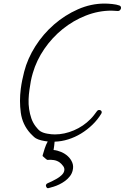

<svg xmlns="http://www.w3.org/2000/svg" viewBox="-20 -756 688 1059"><path d="M647.5 -710.9Q646.5 -705.1 642.1 -700.2Q637.7 -695.3 630.9 -695.3Q622.1 -695.3 613.3 -696.3Q604.5 -697.3 594.7 -697.3Q522.5 -697.3 453.1 -669.9Q383.8 -642.6 325.7 -595.7Q267.6 -548.8 224.6 -486.3Q181.6 -423.8 161.1 -353.5Q154.3 -331.1 149.9 -307.6Q145.5 -284.2 142.6 -261.7Q138.7 -235.4 137.7 -208Q136.7 -180.7 140.6 -154.3Q144.5 -127.9 152.8 -103.5Q161.1 -79.1 176.8 -58.6Q182.6 -50.8 189.5 -43.5Q196.3 -36.1 204.1 -31.2Q218.8 -22.5 241.2 -18.6Q263.7 -14.6 282.2 -14.6Q335 -14.6 387.7 -37.1Q440.4 -59.6 479.5 -99.6Q490.2 -110.4 498 -120.6Q505.9 -130.9 514.6 -142.6Q519.5 -149.4 527.3 -149.4Q533.2 -149.4 537.6 -145.5Q542 -141.6 541 -134.8Q541 -133.8 539.1 -129.9Q518.6 -95.7 489.7 -67.9Q460.9 -40 427.2 -19.5Q393.6 1 356.4 12.7Q319.3 24.4 281.2 25.4Q280.3 37.1 278.8 48.8Q277.3 60.5 275.4 71.3Q295.9 73.2 316.9 82Q337.9 90.8 354 105.5Q370.1 120.1 378.4 140.1Q386.7 160.2 380.9 183.6Q377 201.2 365.7 215.8Q354.5 230.5 339.4 241.7Q324.2 252.9 307.1 261.2Q290 269.5 273.4 274.4Q272.5 274.4 267.6 275.9Q262.7 277.3 257.8 278.8Q252.9 280.3 249 281.2L244.1 282.2Q239.3 282.2 235.8 275.9Q232.4 269.5 233.4 264.6Q235.4 257.8 242.2 254.9Q252 251 266.1 244.1Q280.3 237.3 294.4 229Q308.6 220.7 319.8 210Q331.1 199.2 334 187.5Q337.9 172.9 328.6 160.2Q319.3 147.5 308.6 139.6Q294.9 129.9 277.3 127Q259.8 124 241.2 126Q236.3 124 228 116.2Q219.7 108.4 214.8 104.5L215.8 98.6Q219.7 84 226.6 63Q233.4 42 243.2 24.4Q225.6 22.5 207.5 18.1Q189.5 13.7 177.7 6.8Q169.9 2 162.1 -5.9Q154.3 -13.7 147.5 -20.5Q103.5 -69.3 94.7 -134.3Q85.9 -199.2 94.7 -266.6Q97.7 -290 102.5 -313.5Q107.4 -336.9 113.3 -360.4Q131.8 -432.6 174.8 -500.5Q217.8 -568.4 277.8 -620.6Q337.9 -672.9 409.7 -704.6Q481.4 -736.3 556.6 -736.3Q574.2 -736.3 598.6 -733.9Q623 -731.4 638.7 -725.6Q648.4 -721.7 647.5 -710.9Z"/></svg>

Font: Calligraffiti
Style: Regular
Weight: 400
Designer: Dathan Boardman
Foundry: Open Window
Version: Version 1.000